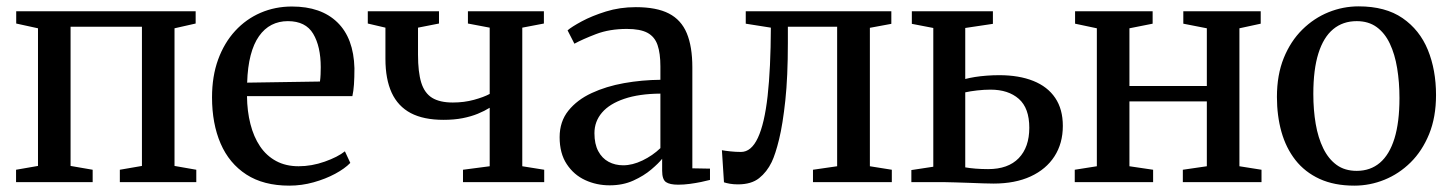

<svg xmlns="http://www.w3.org/2000/svg" viewBox="-20 -573 4566 604"><path d="M30.5 0V-39L99.5 -51V-484L31 -499V-537.5H595.5V-499L529 -484V-51L597.5 -39V0H357V-39L426.5 -51V-489H202V-51L271.5 -39V0Z M890 11Q809 11 755 -24Q701 -59 674 -121.5Q647 -184 647 -267Q647 -333 666.2 -385.8Q685.5 -438.5 719.8 -475.8Q754 -513 799.8 -532.8Q845.5 -552.5 898.5 -552.5Q990 -552.5 1041.2 -502.8Q1092.5 -453 1095 -358.5Q1095 -328.5 1093.5 -307.2Q1092 -286 1088.5 -270.5H757Q757.5 -223 767.8 -182.8Q778 -142.5 798 -112.8Q818 -83 848.5 -66.5Q879 -50 919.5 -50Q960.5 -50 1001.5 -64.5Q1042.5 -79 1065 -97L1082 -60.5Q1064.5 -42.5 1034.2 -26.2Q1004 -10 966.5 0.5Q929 11 890 11ZM757.5 -313 986.5 -316.5Q988 -326.5 988.5 -338.8Q989 -351 989 -361.5Q989 -427 965.2 -466.8Q941.5 -506.5 885.5 -506.5Q857.5 -506.5 834.5 -494.8Q811.5 -483 794.8 -459.2Q778 -435.5 768.5 -399Q759 -362.5 757.5 -313Z M1436.5 0V-39L1520.5 -50V-234Q1504.5 -224 1483.2 -215.2Q1462 -206.5 1435.2 -201.2Q1408.5 -196 1375.5 -196Q1312.5 -196 1272.2 -217.2Q1232 -238.5 1212.2 -281.2Q1192.5 -324 1192.5 -388V-486L1137 -499V-537.5H1361V-499L1295 -486V-401Q1295 -346 1305.2 -313Q1315.5 -280 1339.5 -265.2Q1363.5 -250.5 1404.5 -250.5Q1440 -250.5 1471 -259Q1502 -267.5 1520.5 -277.5V-486L1452 -499V-537.5H1691V-499L1623 -486V-50L1692 -39V0Z M1898 10Q1856.5 10 1820.8 -6.5Q1785 -23 1762.8 -56.8Q1740.5 -90.5 1740.5 -141.5Q1740.5 -190.5 1768 -224.8Q1795.5 -259 1841.2 -280.2Q1887 -301.5 1943.2 -311.5Q1999.5 -321.5 2057.5 -322V-364Q2057.5 -405.5 2048.5 -431.5Q2039.5 -457.5 2016.8 -469.8Q1994 -482 1952 -482Q1897.5 -482 1855 -465.8Q1812.5 -449.5 1787 -435.5L1765.5 -477.5Q1778 -488.5 1810 -505.8Q1842 -523 1886 -536.8Q1930 -550.5 1980 -550.5Q2045.5 -550.5 2084.2 -530.5Q2123 -510.5 2140.5 -468.5Q2158 -426.5 2158 -361V-43.5L2213.5 -42.5V-7Q2202.5 -4 2185.5 -0.5Q2168.5 3 2149.8 5.5Q2131 8 2113.5 8Q2087 8 2075 -0.2Q2063 -8.5 2063 -36V-73.5Q2052 -59.5 2028.8 -39.8Q2005.5 -20 1972.5 -5Q1939.5 10 1898 10ZM1940.5 -53Q1969.5 -53 2001.2 -68.2Q2033 -83.5 2057.5 -107V-278.5Q1990.5 -278 1944 -262.2Q1897.5 -246.5 1873.8 -218.8Q1850 -191 1850 -154Q1850 -120 1862 -97.5Q1874 -75 1894.5 -64Q1915 -53 1940.5 -53Z M2301.5 7Q2287.5 7 2276 5Q2264.5 3 2257.5 0.5L2251 -100.5Q2261.5 -98.5 2277.8 -96.8Q2294 -95 2311 -95Q2343.5 -95 2364.2 -139.5Q2385 -184 2394.8 -271Q2404.5 -358 2405 -486L2326 -498.5V-537.5H2784V-498L2716.5 -485.5V-50L2785.5 -39V0H2537.5V-39L2613.5 -50V-489H2458.5V-438Q2458.5 -331.5 2450.5 -257Q2442.5 -182.5 2431 -135.2Q2419.5 -88 2407.5 -63Q2392.5 -32 2368 -12.5Q2343.5 7 2301.5 7Z M2847 0V-38L2916 -48.5V-485L2848.5 -498V-537.5H3103.5V-498L3016.5 -485V-324.5Q3030 -328 3047 -330.8Q3064 -333.5 3083.8 -335Q3103.5 -336.5 3123.5 -336.5Q3185.5 -336.5 3230.5 -318.5Q3275.5 -300.5 3299.5 -265Q3323.5 -229.5 3323.5 -177Q3323.5 -122 3297.2 -81.2Q3271 -40.5 3222.2 -18Q3173.5 4.5 3105.5 4.5Q3093 4.5 3072.5 3.8Q3052 3 3029 2.2Q3006 1.5 2985.5 0.8Q2965 0 2952 0ZM3088.5 -41Q3151.5 -41 3184.8 -75.5Q3218 -110 3218 -171Q3218 -233 3185 -262Q3152 -291 3096 -291Q3075.5 -291 3053.8 -288.5Q3032 -286 3016.5 -282.5V-46.5Q3030.5 -44 3049.2 -42.5Q3068 -41 3088.5 -41Z M3361 0V-39L3430.5 -50V-484L3362 -498.5V-537.5H3606V-498.5L3533 -484V-302.5H3776.5V-484L3702.5 -498.5V-537.5H3946V-498.5L3879 -484V-50L3948.5 -39V0H3701V-39L3776.5 -50V-254H3533V-50L3607.5 -39V0Z M3997 -268Q3997 -337.5 4018.5 -390.5Q4040 -443.5 4076.8 -479.8Q4113.5 -516 4159.2 -534.5Q4205 -553 4254 -553Q4338.5 -553 4392.2 -516Q4446 -479 4471.8 -416Q4497.5 -353 4497.5 -274Q4497.5 -204.5 4475.8 -151.2Q4454 -98 4417.5 -62Q4381 -26 4335.2 -7.5Q4289.5 11 4240.5 11Q4177.5 11 4131.2 -10.2Q4085 -31.5 4055.2 -69.5Q4025.5 -107.5 4011.2 -158.2Q3997 -209 3997 -268ZM4248 -35.5Q4291 -35.5 4321 -61Q4351 -86.5 4366.8 -137.5Q4382.5 -188.5 4382.5 -264.5Q4382.5 -314.5 4375.2 -358.5Q4368 -402.5 4352.2 -435.8Q4336.5 -469 4310.8 -487.8Q4285 -506.5 4248 -506.5Q4204.5 -506.5 4174 -481.2Q4143.5 -456 4127.5 -405.2Q4111.5 -354.5 4111.5 -277.5Q4111.5 -227 4119 -183.2Q4126.5 -139.5 4142.8 -106.2Q4159 -73 4184.8 -54.2Q4210.5 -35.5 4248 -35.5Z"/></svg>

Font: Merriweather 60pt
Style: Regular
Weight: 400
Version: Version 2.100